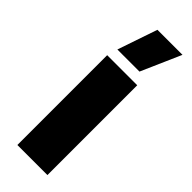

<svg xmlns="http://www.w3.org/2000/svg" viewBox="-247 -763 786 786"><g transform="rotate(45 146.5 -369.5)"><path d="M201 -566 277 -739H132L73 -566ZM60 0H234V-520H60Z"/></g></svg>

Font: Fixel Display ExtraBold
Style: Regular
Weight: 800
Designer: AlfaBravo + MacPaw
Foundry: Kyrylo Tkachov, Marchela Mozhyna, Serhii Makarenko, Maria Weinstein, Zakhar Kryvoshyya
Version: Version 1.211